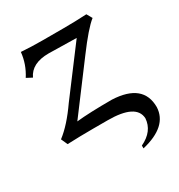

<svg xmlns="http://www.w3.org/2000/svg" viewBox="-161 -586 832 892"><g transform="rotate(-30 254.5 -140.5)"><path d="M350.1 196.3V181.2Q423.3 146.5 427.7 79.1Q423.3 0 271 0H193.4Q124 0 54.7 2.9L39.1 -31.7Q95.2 -74.2 155.3 -160.6L337.9 -403.3L189 -406.2Q97.7 -406.2 69.8 -345.2L40 -360.8Q74.7 -415 80.6 -476.6Q136.7 -472.7 192.9 -472.7H307.1Q369.6 -472.7 431.6 -476.1L448.2 -446.8Q407.7 -415 333 -314.5L146.5 -65.9Q214.4 -73.2 336.4 -73.2Q499.5 -65.9 499.5 61Q495.1 162.1 350.1 196.3Z"/></g></svg>

Font: Kelvinch
Style: Regular
Weight: 400
Designer: Paul James MIller
Foundry: High-Logic / Made with FontCreator
Version: Version 3.30 September 23, 2016